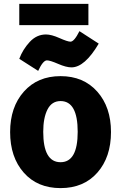

<svg xmlns="http://www.w3.org/2000/svg" viewBox="-20 -944 639 986"><path d="M550 -266Q550 -137 480 -57.5Q410 22 291 22Q172 22 102 -57.5Q32 -137 32 -266Q32 -394 102.5 -473.5Q173 -553 291 -553Q409 -553 479.5 -473.5Q550 -394 550 -266ZM379 -267Q379 -425 291 -425Q246 -425 224 -382Q202 -339 202 -267Q202 -111 291 -111Q379 -111 379 -267ZM347 -598Q320 -598 278.5 -616Q237 -634 221 -634Q201 -634 176 -580L79 -642Q97 -690 132.5 -728.5Q168 -767 216 -767Q244 -767 285.5 -748.5Q327 -730 342 -730Q361 -730 388 -784L487 -720Q415 -598 347 -598ZM79 -815V-924H434V-815Z"/></svg>

Font: Repo
Style: ExtraBold
Weight: 800
Designer: Stefan Peev
Foundry: Context Ltd
Version: Version 001.000